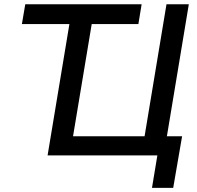

<svg xmlns="http://www.w3.org/2000/svg" viewBox="-20 -748 947 924"><path d="M85.4 -632.3 101.6 -727.5H661.6L646 -632.3H421.4L331.5 -92.3H675.8L781.2 -727.5H888.7L783.2 -92.3H856.4L813.5 156.2H711.4L737.3 0H209L314 -632.3Z"/></svg>

Font: Inter Display Medium
Style: Italic
Weight: 500
Italic angle: -9.39999°
Designer: Rasmus Andersson
Foundry: rsms
Version: Version 4.000;git-a52131595